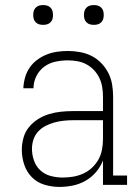

<svg xmlns="http://www.w3.org/2000/svg" viewBox="-20 -729 540 757"><path d="M214 8Q185 8 156 -0.5Q127 -9 106 -30Q85 -51 75.5 -80Q66 -109 66 -138Q66 -162 72.5 -185.5Q79 -209 94 -227.5Q109 -246 129.5 -259Q150 -272 173 -279Q196 -286 220 -288.5Q244 -291 268 -291H386V-348Q386 -367 383 -385.5Q380 -404 372 -421Q364 -438 351 -452Q338 -466 321.5 -475Q305 -484 286 -487.5Q267 -491 248 -491Q224 -491 199.5 -486Q175 -481 155 -466.5Q135 -452 123.5 -429Q112 -406 112 -381H72Q73 -403 79 -424Q85 -445 97 -462.5Q109 -480 126.5 -493Q144 -506 164 -514Q184 -522 205.5 -525Q227 -528 248 -528Q272 -528 296 -523.5Q320 -519 341 -508.5Q362 -498 379 -480.5Q396 -463 407 -441.5Q418 -420 422 -396Q426 -372 426 -348V-37H481V0H386V-96Q376 -71 358.5 -50.5Q341 -30 317.5 -16.5Q294 -3 267.5 2.5Q241 8 214 8ZM227 -29Q248 -29 268.5 -32.5Q289 -36 308 -44.5Q327 -53 342.5 -67.5Q358 -82 368 -100Q378 -118 382 -138.5Q386 -159 386 -180V-255H268Q249 -255 230.5 -253Q212 -251 194 -246Q176 -241 159.5 -232.5Q143 -224 130.5 -210.5Q118 -197 112 -179Q106 -161 106 -142Q106 -119 114 -96Q122 -73 139.5 -57Q157 -41 180.5 -35Q204 -29 227 -29ZM350 -631Q342 -631 334.5 -633Q327 -635 321 -641Q315 -647 313 -654.5Q311 -662 311 -670Q311 -678 313 -685.5Q315 -693 321 -699Q327 -705 334.5 -707Q342 -709 350 -709Q358 -709 365.5 -707Q373 -705 379 -699Q385 -693 387 -685.5Q389 -678 389 -670Q389 -662 387 -654.5Q385 -647 379 -641Q373 -635 365.5 -633Q358 -631 350 -631ZM150 -631Q142 -631 134.5 -633Q127 -635 121 -641Q115 -647 113 -654.5Q111 -662 111 -670Q111 -678 113 -685.5Q115 -693 121 -699Q127 -705 134.5 -707Q142 -709 150 -709Q158 -709 165.5 -707Q173 -705 179 -699Q185 -693 187 -685.5Q189 -678 189 -670Q189 -662 187 -654.5Q185 -647 179 -641Q173 -635 165.5 -633Q158 -631 150 -631Z"/></svg>

Font: Iosevka Curly Slab Extralight
Style: Regular
Weight: 200
Monospace: yes
Designer: Belleve Invis
Foundry: Belleve Invis
Version: Version 22.1.2; ttfautohint (v1.8.4)